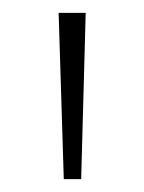

<svg xmlns="http://www.w3.org/2000/svg" viewBox="-20 -734 223 298"><path d="M71 -714H113L106 -456H79Z"/></svg>

Font: Noto Sans Thai Looped ExtLight
Style: Regular
Weight: 200
Designer: Sasikarn Vongin, Ben Mitchell
Foundry: The Fontpad Ltd
Version: Version 1.00